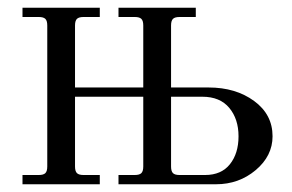

<svg xmlns="http://www.w3.org/2000/svg" viewBox="-20 -476 754 496"><path d="M421.9 -250H519Q588.9 -250 636.5 -215.1Q684.1 -180.2 684.1 -124Q684.1 -73.2 640.6 -36.6Q597.2 0 538.1 0H286.1V-23.9H328.1Q340.3 -23.9 345.2 -28.8Q350.1 -33.7 350.1 -45.9V-226.1H173.8V-45.9Q173.8 -33.7 178.7 -28.8Q183.6 -23.9 195.8 -23.9H237.8V0H38.1V-23.9H80.1Q92.3 -23.9 97.2 -28.8Q102.1 -33.7 102.1 -45.9V-410.2Q102.1 -422.4 97.2 -427.2Q92.3 -432.1 80.1 -432.1H38.1V-456.1H237.8V-432.1H195.8Q183.6 -432.1 178.7 -427.2Q173.8 -422.4 173.8 -410.2V-250H350.1V-410.2Q350.1 -422.4 345.2 -427.2Q340.3 -432.1 328.1 -432.1H286.1V-456.1H485.8V-432.1H443.8Q431.6 -432.1 426.8 -427.2Q421.9 -422.4 421.9 -410.2ZM421.9 -226.1V-45.9Q421.9 -33.7 426.8 -28.8Q431.6 -23.9 443.8 -23.9H509.8Q551.8 -23.9 574 -51.8Q596.2 -79.6 596.2 -124Q596.2 -168.5 572.3 -197.3Q548.3 -226.1 502.9 -226.1Z"/></svg>

Font: Flanker Steampunk
Style: Regular
Weight: 400
Designer: Alexey Kryukov, Leonardo Di Lena
Foundry: Alexey Kryukov, Leonardo Di Lena
Version: 1.210